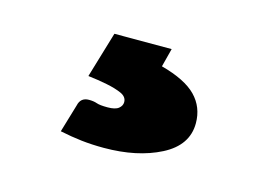

<svg xmlns="http://www.w3.org/2000/svg" viewBox="-43 -73 415 311"><g transform="rotate(15 165.0 82.5)"><path d="M148 174Q128 174 110.5 172Q93 170 74 166L88 119Q91 105 105 105Q113 105 118.5 107Q124 109 137 109Q150 109 155.5 104.5Q161 100 161 94Q161 85 151 80.5Q141 76 126 73Q111 70 94 68L117 -9H213L205 22Q246 33 264 51.5Q282 70 282 97Q282 134 243 154Q204 174 148 174Z"/></g></svg>

Font: Aleo Black
Style: Regular
Weight: 900
Designer: Alessio Laiso
Foundry: Alessio Laiso
Version: Version 2.001;gftools[0.9.29]